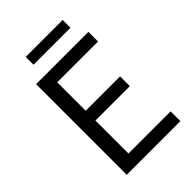

<svg xmlns="http://www.w3.org/2000/svg" viewBox="-255 -992 1098 1098"><g transform="rotate(-45 294.0 -442.5)"><path d="M100 0H534V-79H193V-346H471V-425H193V-655H523V-733H100ZM168 -822H467V-885H168Z"/></g></svg>

Font: Noto Sans CJK SC Regular
Style: Regular
Weight: 400
Designer: Ryoko NISHIZUKA (kana & ideographs); Paul D. Hunt (Latin, Greek & Cyrillic); Wenlong ZHANG (bopomofo); Sandoll Communica
Foundry: Adobe Systems Incorporated
Version: Version 1.004;PS 1.004;hotconv 1.0.82;makeotf.lib2.5.63406